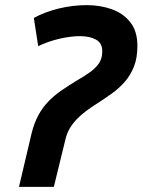

<svg xmlns="http://www.w3.org/2000/svg" viewBox="-20 -729 556 749"><path d="M54 0 104 -212Q114 -251 130.5 -281Q147 -311 170 -334.5Q193 -358 221 -377Q249 -396 280 -415Q308 -431 330.5 -447Q353 -463 366 -482Q379 -501 379 -529Q379 -561 354.5 -574.5Q330 -588 292 -588Q256 -588 212.5 -578Q169 -568 129 -549L112 -659Q156 -683 210 -696Q264 -709 318 -709Q371 -709 416 -693Q461 -677 488.5 -642Q516 -607 516 -550Q516 -503 502.5 -469Q489 -435 466.5 -409.5Q444 -384 416 -364Q388 -344 360 -326Q336 -311 316 -296Q296 -281 280 -264.5Q264 -248 252 -228Q240 -208 234 -180L190 0Z"/></svg>

Font: Ubuntu Sans
Style: Bold Italic
Weight: 700
Italic angle: -13.5°
Designer: Dalton Maag Ltd
Foundry: Dalton Maag Ltd
Version: Version 1.006